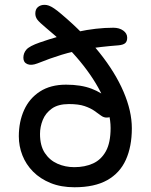

<svg xmlns="http://www.w3.org/2000/svg" viewBox="-20 -780 639 810"><path d="M294.2 10Q237.4 10 193.5 -7.8Q149.6 -25.6 119.6 -55.9Q89.6 -86.2 74.5 -124.8Q59.4 -163.4 59.4 -205Q59.4 -266.4 81.7 -315.8Q104 -365.2 148.6 -394Q193.2 -422.8 258.6 -422.8Q322 -422.8 366.6 -405.6Q411.2 -388.4 434.7 -363.4Q458.2 -338.4 458.2 -314Q458.2 -299.8 452.2 -291.9Q446.2 -284 429.4 -284Q417.2 -284 405.7 -292.6Q394.2 -301.2 378.1 -312.5Q362 -323.8 336.9 -332.4Q311.8 -341 270.8 -341Q225.4 -341 198.7 -321.9Q172 -302.8 160.4 -273.9Q148.8 -245 148.8 -215Q148.8 -165.2 169.2 -134.5Q189.6 -103.8 222.5 -89.3Q255.4 -74.8 293.4 -74.8Q338 -74.8 372.4 -90.4Q406.8 -106 426.7 -142Q446.6 -178 446.6 -240Q446.6 -302.4 412.7 -374.7Q378.8 -447 318 -520.8Q257.2 -594.6 175.2 -661.6Q145.4 -686.2 137.2 -697.6Q129 -709 129 -722.8Q129 -741.2 140.2 -750.4Q151.4 -759.6 168 -759.6Q176.8 -759.6 186.1 -756.3Q195.4 -753 208.3 -744.4Q221.2 -735.8 239.6 -720Q333.2 -641 399.7 -557.8Q466.2 -474.6 501.2 -392.9Q536.2 -311.2 536.2 -239Q536.2 -161.8 510.9 -105.8Q485.6 -49.8 432.2 -19.9Q378.8 10 294.2 10ZM138.2 -512.6Q111.8 -502.4 95.2 -509.6Q78.6 -516.8 78.6 -536.2Q78.6 -556 91.4 -570.8Q104.2 -585.6 147.8 -600.8Q227.6 -628.6 307 -645.8Q386.4 -663 458.2 -663Q483.4 -663 500 -651Q516.6 -639 516.6 -620.8Q516.6 -605.2 508.1 -597.9Q499.6 -590.6 479.8 -588.8Q402.6 -582.8 345.6 -573.3Q288.6 -563.8 240.2 -549Q191.8 -534.2 138.2 -512.6Z"/></svg>

Font: Shantell Sans Light
Style: Regular
Weight: 300
Designer: Stephen Nixon, Anya Danilova, Shantell Martin
Foundry: Arrow Type
Version: Version 1.011;[c5ecc13dd]